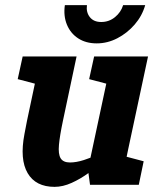

<svg xmlns="http://www.w3.org/2000/svg" viewBox="-20 -720 619 748"><path d="M85.3 -250H225.3Q213 -192 209.7 -155.8Q206.3 -119.7 216.3 -103.3Q226.3 -87 253 -87L193 8Q119 8 87.7 -45.5Q56.3 -99 75.3 -198ZM479.7 -140 322.7 -60 416.7 -500H556.7ZM225.3 -250H85.3L138.3 -500H278.3ZM322.7 -60 479.7 -140 450.7 0H330.7ZM425.3 -150 435 -146.7Q435 -146.7 420.7 -131Q406.3 -115.3 381.5 -92.3Q356.7 -69.3 325.3 -46.3Q294 -23.3 259.5 -7.7Q225 8 192 8L252 -87Q277 -87 306.7 -96.5Q336.3 -106 363.2 -118.5Q390 -131 407.7 -140.5Q425.3 -150 425.3 -150ZM440.7 0 439.3 -118.3 539.7 -91.7 520.7 0ZM125 -391.7 49 -411.7 68.3 -500H148.3ZM403.3 -391.7 327.3 -411.7 346.7 -500H426.7ZM318.7 -700Q315 -672.3 330 -653.3Q345 -634.3 374.3 -634.3Q404.7 -634.3 428 -653.3Q451.3 -672.3 459.7 -700H545.7Q533.7 -658 504.7 -624.5Q475.7 -591 437.2 -571Q398.7 -551 356.7 -551Q314.7 -551 284.7 -570.5Q254.7 -590 240.7 -624Q226.7 -658 232.7 -700Z"/></svg>

Font: Epunda Slab Light
Style: Italic
Weight: 300
Italic angle: -12°
Designer: Simon Atzbach
Foundry: typofactur
Version: Version 1.102